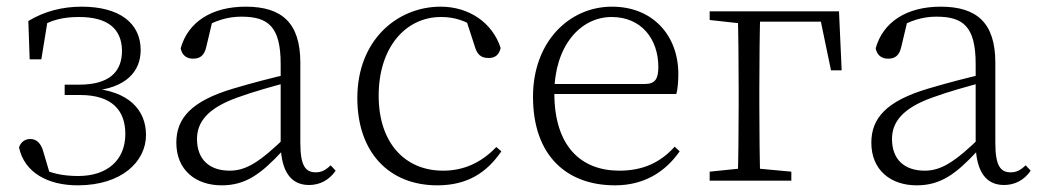

<svg xmlns="http://www.w3.org/2000/svg" viewBox="-20 -542 3125 576"><path d="M213 14C346 14 418 -58 418 -137C418 -214 364 -269 255 -277L253 -269C360 -277 402 -329 402 -392C402 -473 338 -522 225 -522C167 -522 113 -508 65 -479L69 -364H104L124 -487L92 -456C132 -483 171 -491 217 -491C303 -491 345 -456 346 -390C346 -324 305 -288 217 -288H174V-257H220C317 -257 356 -210 356 -140C356 -61 301 -14 215 -14C167 -14 129 -22 88 -45L133 -9L110 -87C103 -112 90 -125 71 -125C56 -125 43 -117 37 -100C53 -24 124 14 213 14Z M645 14C717 14 763 -20 827 -89H846L840 -134C759 -55 718 -30 669 -30C610 -30 571 -62 571 -125C571 -175 602 -217 691 -249C740 -267 798 -283 851 -297V-321C797 -309 736 -293 679 -276C555 -239 509 -188 509 -114C509 -31 568 14 645 14ZM907 13C939 13 967 -1 987 -30L972 -46C956 -31 944 -25 927 -25C897 -25 881 -44 881 -113V-354C881 -473 826 -522 717 -522C615 -522 544 -476 522 -397C526 -377 539 -366 559 -366C580 -366 593 -375 599 -402L618 -482L582 -454C625 -481 664 -492 704 -492C784 -492 822 -463 822 -350V-102C825 -30 851 13 907 13Z M1292 14C1383 14 1441 -25 1484 -88L1469 -101C1422 -52 1369 -30 1309 -30C1196 -30 1116 -112 1116 -255C1116 -400 1197 -491 1303 -491C1342 -491 1377 -481 1419 -452L1376 -490L1404 -404C1411 -379 1422 -368 1446 -368C1465 -368 1477 -377 1482 -398C1457 -475 1386 -522 1302 -522C1172 -522 1052 -422 1052 -248C1052 -85 1147 14 1292 14Z M1825 14C1911 14 1975 -25 2019 -88L2004 -102C1961 -54 1908 -30 1838 -30C1724 -30 1643 -102 1643 -263C1643 -401 1719 -491 1815 -491C1904 -491 1955 -425 1955 -341C1955 -306 1946 -290 1914 -290H1609V-260H2009C2013 -275 2015 -296 2015 -320C2015 -435 1939 -522 1816 -522C1687 -522 1579 -416 1579 -252C1579 -73 1682 14 1825 14Z M2193 0H2261C2259 -48 2258 -158 2258 -226V-275C2258 -349 2259 -460 2261 -508H2193C2195 -460 2196 -349 2196 -275V-226C2196 -158 2195 -48 2193 0ZM2226 -477H2468L2437 -504L2473 -331H2505L2497 -508H2226ZM2109 0H2354V-27L2236 -38H2216L2109 -27ZM2109 -482 2218 -470H2226V-508H2109Z M2730 14C2802 14 2848 -20 2912 -89H2931L2925 -134C2844 -55 2803 -30 2754 -30C2695 -30 2656 -62 2656 -125C2656 -175 2687 -217 2776 -249C2825 -267 2883 -283 2936 -297V-321C2882 -309 2821 -293 2764 -276C2640 -239 2594 -188 2594 -114C2594 -31 2653 14 2730 14ZM2992 13C3024 13 3052 -1 3072 -30L3057 -46C3041 -31 3029 -25 3012 -25C2982 -25 2966 -44 2966 -113V-354C2966 -473 2911 -522 2802 -522C2700 -522 2629 -476 2607 -397C2611 -377 2624 -366 2644 -366C2665 -366 2678 -375 2684 -402L2703 -482L2667 -454C2710 -481 2749 -492 2789 -492C2869 -492 2907 -463 2907 -350V-102C2910 -30 2936 13 2992 13Z"/></svg>

Font: Source Han Serif CN VF
Style: Regular
Weight: 250
Designer: Ryoko NISHIZUKA 西塚涼子 (kana & ideographs); Frank Grießhammer (Latin, Greek & Cyrillic); Wenlong ZHANG 张文龙 (bopomofo); San
Foundry: Adobe
Version: Version 2.002;hotconv 1.1.0;makeotfexe 2.6.0